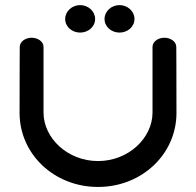

<svg xmlns="http://www.w3.org/2000/svg" viewBox="-20 -740 776 760"><path d="M583.7 -554 583.7 -294.6C583.7 -193.2 488.1 -102.5 368 -102.5C247.9 -102.5 152.3 -193.2 152.3 -294.6C152.3 -401.8 152.3 -554 152.3 -554C152.3 -576 129.4 -590.6 105.3 -590.6C81.2 -590.6 58.2 -575.9 58.2 -553.8C58.2 -553.8 57.5 -448.9 57.5 -292.7C57.5 -131.1 193.2 0 368 0C542.8 0 678.5 -131.1 678.5 -292.7C678.5 -448.9 677.8 -553.8 677.8 -553.8C677.8 -575.9 654.8 -590.6 630.7 -590.6C606.6 -590.6 583.7 -576 583.7 -554ZM297.2 -719.8C265.5 -719.8 238 -695.7 238 -664.8C238 -633.5 265.9 -611 297.2 -611C328.6 -611 356.5 -633.5 356.5 -664.8C356.5 -695.7 329 -719.8 297.2 -719.8ZM453 -719.8C421.3 -719.8 393.8 -695.7 393.8 -664.8C393.8 -633.5 421.7 -611 453 -611C484.4 -611 512.3 -633.5 512.3 -664.8C512.3 -695.7 484.8 -719.8 453 -719.8Z"/></svg>

Font: Hi.
Style: Black
Weight: 400
Designer: Mew Too, Robert Jablonski
Foundry: Cannot Into Space Fonts
Version: Version 1.996